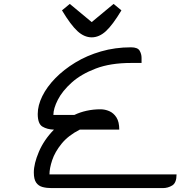

<svg xmlns="http://www.w3.org/2000/svg" viewBox="-20 -962 923 982"><path d="M233 -70H883Q883 -27 861 -13.5Q839 0 813 0H243Q218 0 197.5 -5.5Q177 -11 165 -28Q153 -45 153 -80Q153 -125 179 -186Q205 -247 256 -299Q221 -300 197 -314.5Q173 -329 173 -379Q173 -423 196.5 -470.5Q220 -518 263 -562Q306 -606 365 -642Q424 -678 496.5 -699Q569 -720 650 -720Q684 -720 694 -703Q704 -686 704 -666V-640H650Q545 -640 470 -611.5Q395 -583 347 -540Q299 -497 276 -452Q253 -407 253 -374H360Q389 -388 423 -395.5Q457 -403 494 -403Q517 -403 539 -393.5Q561 -384 575.5 -361.5Q590 -339 590 -299H388Q329 -269 295 -227Q261 -185 247 -143Q233 -101 233 -70ZM337 -942 449 -849 561 -942 601 -909Q556 -834 521.5 -802.5Q487 -771 449 -771Q411 -771 376.5 -802.5Q342 -834 297 -909Z"/></svg>

Font: Warnes
Style: Regular
Weight: 400
Designer: Eduardo Rodriguez Tunni
Foundry: Eduardo Rodriguez Tunni
Version: Version 1.002; ttfautohint (v1.8.4.7-5d5b);gftools[0.9.23]